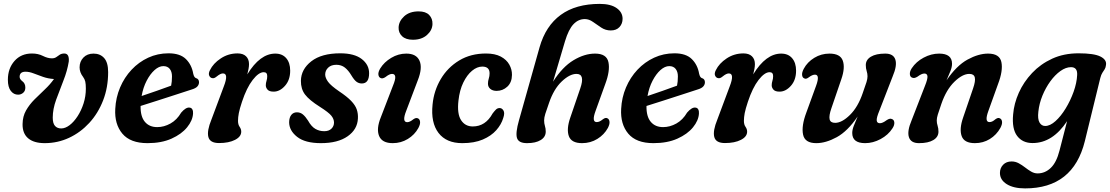

<svg xmlns="http://www.w3.org/2000/svg" viewBox="-20 -744 5850 1012"><path d="M550 -364Q550 -283 523.5 -214.8Q497 -146.5 450.5 -96Q404 -45.5 343.8 -17.5Q283.5 10.5 216 10.5Q158.5 10.5 128.2 -15.2Q98 -41 99 -90.5Q99.5 -130.5 117.2 -161.8Q135 -193 161.8 -219.8Q188.5 -246.5 216.2 -272.5Q244 -298.5 264.5 -327.5Q233.5 -329.5 207 -338.8Q180.5 -348 157.5 -357Q134.5 -366 114.5 -366Q83.5 -366 83.5 -339Q83.5 -327 97 -316.5Q113.5 -304.5 113.5 -283Q114 -265.5 102.5 -255.2Q91 -245 75.5 -245Q52 -245 36.8 -265Q21.5 -285 21.5 -323.5Q21.5 -383 56.2 -422.5Q91 -462 148.5 -462Q181 -462 206.2 -449.2Q231.5 -436.5 253.5 -436.5Q267.5 -436.5 276.8 -443Q286 -449.5 295.2 -455.8Q304.5 -462 319.5 -462Q346 -461.5 342.5 -419.5Q334.5 -370 314.2 -319Q294 -268 276 -218.5Q258 -169 258 -124Q258 -93.5 270 -80.2Q282 -67 302.5 -67Q324 -67 346.8 -84.2Q369.5 -101.5 389 -131.5Q408.5 -161.5 420.5 -199Q432.5 -236.5 432.5 -276.5Q432.5 -300.5 429.5 -313.8Q426.5 -327 418 -338.5Q399.5 -362.5 399.5 -389Q399.5 -419.5 419.5 -440.5Q439.5 -461.5 473 -461.5Q508 -461.5 529 -438Q550 -414.5 550 -364Z M997.5 -145.5Q995.5 -109 966.2 -73Q937 -37 884 -13.2Q831 10.5 757.5 10.5Q667 10.5 625 -39.5Q583 -89.5 587.5 -170Q590.5 -230 613 -283Q635.5 -336 673.5 -376.5Q711.5 -417 761.2 -440Q811 -463 868.5 -463Q929 -463 959.8 -432.8Q990.5 -402.5 998.5 -355.5Q1003 -336 1012.5 -332.5Q1028 -328.5 1029 -312Q1029.5 -299 1020.8 -288.8Q1012 -278.5 989.5 -272Q954.5 -260.5 906 -244.8Q857.5 -229 808.2 -213.2Q759 -197.5 721 -185.5Q720 -130 743.5 -102Q767 -74 808.5 -74Q844.5 -74 878.5 -93Q912.5 -112 935 -150.5Q959.5 -179 978.5 -177Q989.5 -176 994 -167Q998.5 -158 997.5 -145.5ZM841 -395.5Q818 -395.5 794.8 -374.8Q771.5 -354 753 -318.5Q734.5 -283 726.5 -238Q763 -250.5 806 -265.2Q849 -280 882 -292.5Q886.5 -312 886.5 -341.5Q886.5 -366 874.8 -380.8Q863 -395.5 841 -395.5Z M1100 -332Q1088.5 -333 1083 -344.8Q1077.5 -356.5 1086.5 -374Q1104 -410 1143.8 -436.2Q1183.5 -462.5 1232 -462.5Q1261.5 -462.5 1277 -447.2Q1292.5 -432 1292.5 -406Q1292.5 -394.5 1290 -381Q1287.5 -367.5 1283.5 -352Q1350.5 -461.5 1431 -461.5Q1468 -461.5 1488.8 -437.2Q1509.5 -413 1509.5 -371.5Q1509.5 -322.5 1482.2 -291.8Q1455 -261 1422.5 -261Q1399.5 -261 1390.2 -271.5Q1381 -282 1381 -294.5Q1381 -306.5 1384.8 -317.8Q1388.5 -329 1388.5 -343Q1388.5 -363.5 1370 -363.5Q1343.5 -363.5 1311.8 -322.5Q1280 -281.5 1255.5 -207.5Q1243 -170 1238.8 -147.8Q1234.5 -125.5 1234.5 -107Q1234.5 -87.5 1243 -75.5Q1251.5 -63.5 1251.5 -50Q1251.5 -23.5 1218.8 -6.8Q1186 10 1134.5 10Q1086.5 10 1078.2 -22.2Q1070 -54.5 1094.5 -114L1159.5 -288Q1186.5 -357 1155 -357Q1142 -357 1122.5 -341Q1109.5 -330 1100 -332Z M1689 -52.5Q1713.5 -52.5 1727 -65.8Q1740.5 -79 1740.5 -98Q1740.5 -116.5 1726.5 -134Q1712.5 -151.5 1666 -181Q1610.5 -216 1588 -245.5Q1565.5 -275 1566 -318Q1567 -379 1621 -421Q1675 -463 1773.5 -463Q1847.5 -463 1886.5 -433Q1925.5 -403 1925.5 -358Q1925.5 -304 1887 -304Q1871.5 -304 1859.2 -313Q1847 -322 1832.5 -346Q1816.5 -373 1797.8 -387.8Q1779 -402.5 1753 -402.5Q1725.5 -402.5 1709.8 -387.5Q1694 -372.5 1694 -350.5Q1694.5 -333 1709.2 -312.8Q1724 -292.5 1767 -263Q1809 -235 1831 -212Q1853 -189 1860.5 -166.8Q1868 -144.5 1866.5 -119.5Q1864 -62 1812.5 -25.8Q1761 10.5 1671.5 10.5Q1588 10.5 1546 -22.8Q1504 -56 1504 -100Q1504.5 -125 1515.5 -138.5Q1526.5 -152 1545 -152Q1563 -152 1576.5 -140.8Q1590 -129.5 1603.5 -108.5Q1621 -77 1642 -64.8Q1663 -52.5 1689 -52.5Z M2156.5 -534.5Q2119 -534.5 2099.5 -553Q2080 -571.5 2081 -599Q2082 -632 2110.2 -658Q2138.5 -684 2186.5 -684Q2224 -684 2242.2 -665Q2260.5 -646 2259.5 -617Q2258.5 -584.5 2230.5 -559.5Q2202.5 -534.5 2156.5 -534.5ZM2121 -159.5Q2097.5 -100 2126.5 -100Q2140 -100 2159 -115.5Q2173.5 -125.5 2183 -120Q2192 -116.5 2194 -103Q2196 -89.5 2185 -69Q2165.5 -33.5 2129.5 -11.5Q2093.5 10.5 2050 10.5Q1994 10.5 1978.2 -27.2Q1962.5 -65 1987.5 -126.5L2051 -291.5Q2065 -325 2063.2 -339.8Q2061.5 -354.5 2046.5 -354.5Q2032.5 -354.5 2012 -338Q1996.5 -327.5 1986.5 -332.5Q1976.5 -336.5 1974.5 -350Q1972.5 -363.5 1984 -383Q2004.5 -416.5 2042 -439Q2079.5 -461.5 2121.5 -461.5Q2174.5 -461.5 2191.2 -423.8Q2208 -386 2182 -320.5Z M2522 -393Q2494.5 -393 2468 -371Q2441.5 -349 2422 -309Q2402.5 -269 2396.5 -214Q2388.5 -144.5 2410 -111Q2431.5 -77.5 2472 -77.5Q2539 -77.5 2576.5 -146Q2586 -158.5 2594 -166.5Q2602 -174.5 2613.5 -174.5Q2626 -174.5 2633.8 -161.2Q2641.5 -148 2632.5 -122Q2622.5 -88 2595.8 -57.8Q2569 -27.5 2524.5 -8.5Q2480 10.5 2416.5 10.5Q2332.5 10.5 2291.2 -43.5Q2250 -97.5 2260 -193.5Q2267 -266 2303.2 -327.2Q2339.5 -388.5 2400.2 -425.2Q2461 -462 2541.5 -462Q2589 -462 2619.5 -445.8Q2650 -429.5 2664.5 -403.5Q2679 -377.5 2678.5 -349Q2678 -309.5 2654 -287.2Q2630 -265 2597.5 -265Q2576.5 -265 2564 -275.8Q2551.5 -286.5 2552 -304Q2552 -317 2556.2 -329.8Q2560.5 -342.5 2560.5 -357.5Q2560.5 -393 2522 -393Z M2874 -202Q2860.5 -164 2854.2 -144Q2848 -124 2848 -109.5Q2848 -93.5 2852.2 -80.2Q2856.5 -67 2856.5 -50.5Q2856.5 -22 2830 -5.8Q2803.5 10.5 2758 10.5Q2713.5 10.5 2705 -16.5Q2696.5 -43.5 2715.5 -110L2824 -495Q2856 -607.5 2935.5 -665.5Q3015 -723.5 3141.5 -723.5Q3198.5 -723.5 3230 -701.5Q3261.5 -679.5 3261.5 -645Q3261.5 -619 3245 -601.2Q3228.5 -583.5 3199 -583.5Q3172 -583.5 3149.2 -598.5Q3126.5 -613.5 3105.5 -628.5Q3084.5 -643.5 3062.5 -643.5Q3028.5 -643.5 3002.8 -616.5Q2977 -589.5 2958 -526.5L2895 -313.5Q2944.5 -391.5 3002.8 -426.5Q3061 -461.5 3116.5 -461.5Q3177.5 -461.5 3187 -416.2Q3196.5 -371 3170 -300.5L3119 -159Q3097.5 -100.5 3125 -100.5Q3132.5 -100.5 3140 -103.8Q3147.5 -107 3158 -115.5Q3172 -126 3181.5 -120.5Q3190.5 -116.5 3192.5 -103.2Q3194.5 -90 3184 -69.5Q3164.5 -34 3128.5 -11.8Q3092.5 10.5 3048 10.5Q2991.5 10.5 2978.2 -26.8Q2965 -64 2986 -124.5L3038.5 -278Q3065 -354.5 3018.5 -354.5Q2983 -354.5 2941 -314.8Q2899 -275 2874 -202Z M3664 -145.5Q3662 -109 3632.8 -73Q3603.5 -37 3550.5 -13.2Q3497.5 10.5 3424 10.5Q3333.5 10.5 3291.5 -39.5Q3249.5 -89.5 3254 -170Q3257 -230 3279.5 -283Q3302 -336 3340 -376.5Q3378 -417 3427.8 -440Q3477.5 -463 3535 -463Q3595.5 -463 3626.2 -432.8Q3657 -402.5 3665 -355.5Q3669.5 -336 3679 -332.5Q3694.5 -328.5 3695.5 -312Q3696 -299 3687.2 -288.8Q3678.5 -278.5 3656 -272Q3621 -260.5 3572.5 -244.8Q3524 -229 3474.8 -213.2Q3425.5 -197.5 3387.5 -185.5Q3386.5 -130 3410 -102Q3433.5 -74 3475 -74Q3511 -74 3545 -93Q3579 -112 3601.5 -150.5Q3626 -179 3645 -177Q3656 -176 3660.5 -167Q3665 -158 3664 -145.5ZM3507.5 -395.5Q3484.5 -395.5 3461.2 -374.8Q3438 -354 3419.5 -318.5Q3401 -283 3393 -238Q3429.5 -250.5 3472.5 -265.2Q3515.5 -280 3548.5 -292.5Q3553 -312 3553 -341.5Q3553 -366 3541.2 -380.8Q3529.5 -395.5 3507.5 -395.5Z M3766.5 -332Q3755 -333 3749.5 -344.8Q3744 -356.5 3753 -374Q3770.5 -410 3810.2 -436.2Q3850 -462.5 3898.5 -462.5Q3928 -462.5 3943.5 -447.2Q3959 -432 3959 -406Q3959 -394.5 3956.5 -381Q3954 -367.5 3950 -352Q4017 -461.5 4097.5 -461.5Q4134.5 -461.5 4155.2 -437.2Q4176 -413 4176 -371.5Q4176 -322.5 4148.8 -291.8Q4121.5 -261 4089 -261Q4066 -261 4056.8 -271.5Q4047.5 -282 4047.5 -294.5Q4047.5 -306.5 4051.2 -317.8Q4055 -329 4055 -343Q4055 -363.5 4036.5 -363.5Q4010 -363.5 3978.2 -322.5Q3946.5 -281.5 3922 -207.5Q3909.5 -170 3905.2 -147.8Q3901 -125.5 3901 -107Q3901 -87.5 3909.5 -75.5Q3918 -63.5 3918 -50Q3918 -23.5 3885.2 -6.8Q3852.5 10 3801 10Q3753 10 3744.8 -22.2Q3736.5 -54.5 3761 -114L3826 -288Q3853 -357 3821.5 -357Q3808.5 -357 3789 -341Q3776 -330 3766.5 -332Z M4681 -116.5Q4692.5 -113 4693.8 -98.5Q4695 -84 4684 -67.5Q4661.5 -32.5 4621.5 -11Q4581.5 10.5 4540 10.5Q4472 10.5 4472 -43Q4472 -60 4480.2 -80.8Q4488.5 -101.5 4500.5 -130Q4448 -52.5 4390.5 -21Q4333 10.5 4282.5 10.5Q4222 10.5 4212.8 -34.8Q4203.5 -80 4230 -150.5L4281.5 -292Q4303 -350.5 4275.5 -350.5Q4261.5 -350.5 4242.5 -336Q4228 -325 4219 -331Q4209.5 -334.5 4207.8 -348Q4206 -361.5 4216.5 -381.5Q4235.5 -417 4272 -439.2Q4308.5 -461.5 4352 -461.5Q4409 -461.5 4422.2 -424.2Q4435.5 -387 4414.5 -326.5L4362 -173Q4348.5 -134 4352.8 -115.2Q4357 -96.5 4382 -96.5Q4417.5 -96.5 4460 -138.2Q4502.5 -180 4527.5 -254Q4542 -294 4547.2 -311.5Q4552.5 -329 4552.5 -342Q4552.5 -356 4548 -369.8Q4543.5 -383.5 4543.5 -401Q4543.5 -429 4570.5 -445.2Q4597.5 -461.5 4646 -461.5Q4689 -461.5 4699.2 -430Q4709.5 -398.5 4685 -341L4615 -160.5Q4599.5 -123.5 4601 -109Q4602.5 -94.5 4618 -94.5Q4632 -94.5 4654 -111Q4671 -122 4681 -116.5Z M4788.5 -334.5Q4777 -338 4775.8 -352.5Q4774.5 -367 4785.5 -384Q4808.5 -419 4848.5 -440.2Q4888.5 -461.5 4930 -461.5Q4998 -461.5 4998 -408Q4998 -391 4989.8 -370Q4981.5 -349 4969 -320.5Q5022 -398.5 5079.8 -430Q5137.5 -461.5 5188 -461.5Q5249 -461.5 5258.2 -416.5Q5267.5 -371.5 5240.5 -301L5189.5 -159Q5168 -100.5 5195.5 -100.5Q5202.5 -100.5 5209.8 -103.8Q5217 -107 5227.5 -116Q5241.5 -126 5250.5 -120Q5259.5 -116.5 5261.5 -103.2Q5263.5 -90 5253 -70Q5232.5 -33 5197.2 -11.2Q5162 10.5 5118.5 10.5Q5062 10.5 5048.8 -26.8Q5035.5 -64 5056.5 -124.5L5109 -278Q5122.5 -317 5118 -335.8Q5113.5 -354.5 5089 -354.5Q5053 -354.5 5010.2 -312.8Q4967.5 -271 4942 -197Q4928 -157 4922.8 -139.5Q4917.5 -122 4917.5 -109Q4917.5 -95 4922 -81.2Q4926.5 -67.5 4926.5 -50Q4926.5 -22 4899.5 -5.8Q4872.5 10.5 4824 10.5Q4781 10.5 4770.8 -21Q4760.5 -52.5 4785 -110L4855 -290.5Q4870 -327.5 4868.5 -342Q4867 -356.5 4852 -356.5Q4838 -356.5 4816 -340Q4799.5 -329.5 4788.5 -334.5Z M5698 0Q5636.5 249 5383 249Q5322 249 5286.2 226.5Q5250.5 204 5250.5 167.5Q5250.5 142 5267.2 124.5Q5284 107 5312 107Q5332 107 5349.5 116.5Q5367 126 5383 138.5Q5399 151 5415.2 160.5Q5431.5 170 5449 170Q5488 170 5518.2 141.2Q5548.5 112.5 5564.5 49.5L5604.5 -105.5Q5528 10 5422.5 10Q5369.5 10 5341.2 -27.5Q5313 -65 5320 -140.5Q5324.5 -198 5350 -255Q5375.5 -312 5420 -359.2Q5464.5 -406.5 5526 -434.8Q5587.5 -463 5665 -463Q5746.5 -463 5780.2 -446Q5814 -429 5809.5 -401.5Q5808 -387.5 5802.5 -379Q5797 -370.5 5790.5 -360.5Q5784 -350.5 5779.5 -333ZM5453 -155.5Q5448.5 -117 5459 -98.5Q5469.5 -80 5489 -80Q5515 -80 5543.5 -105.8Q5572 -131.5 5597 -172.5Q5622 -213.5 5638.8 -260.2Q5655.5 -307 5657.5 -348.5Q5660 -390 5625 -390Q5598 -390 5569.5 -369.8Q5541 -349.5 5516.2 -315.5Q5491.5 -281.5 5474.5 -240Q5457.5 -198.5 5453 -155.5Z"/></svg>

Font: Fraunces 72pt S100 SemiBold
Style: Italic
Weight: 600
Italic angle: -16°
Version: Version 1.000; ttfautohint (v1.8.3)